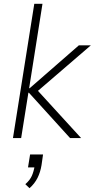

<svg xmlns="http://www.w3.org/2000/svg" viewBox="-20 -725 497 1008"><path d="M48 0 160 -705H203L133 -262H136L394 -487H457L163 -234L161 -268L406 0H348L132 -238H129L91 0ZM135 263 113 242Q137 221 147 198.5Q157 176 162 146L169 154H127L138 86H206L198 142Q192 179 177 209Q162 239 135 263Z"/></svg>

Font: Nunito Sans 10pt SemiCondensed ExtraLight
Style: Italic
Weight: 250
Width: 4
Italic angle: -9°
Designer: Vernon Adams
Foundry: Vernon Adams
Version: Version 3.101;gftools[0.9.27]